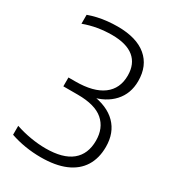

<svg xmlns="http://www.w3.org/2000/svg" viewBox="-184 -850 863 959"><g transform="rotate(30 248.0 -370.0)"><path d="M202 9Q157 9 112.2 1.8Q67.5 -5.5 27 -19.5V-71Q70 -56.5 115 -49Q160 -41.5 201 -41.5Q300.5 -41.5 350.5 -82.2Q400.5 -123 400.5 -200.5Q400.5 -273 353.5 -313.8Q306.5 -354.5 207 -354.5H123.5V-405.5H162.5Q267.5 -405.5 321.5 -446Q375.5 -486.5 375.5 -561.5Q375.5 -628.5 332.8 -663.5Q290 -698.5 206.5 -698.5Q165.5 -698.5 125.2 -691.8Q85 -685 45.5 -670.5V-722Q69 -730.5 96 -736.8Q123 -743 152.2 -746Q181.5 -749 210 -749Q319 -749 376.8 -700.5Q434.5 -652 434.5 -564Q434.5 -491.5 390 -442.8Q345.5 -394 267.5 -378L268 -390Q361.5 -378.5 410.2 -329Q459 -279.5 459 -198.5Q459 -133 430 -86.5Q401 -40 344 -15.5Q287 9 202 9Z"/></g></svg>

Font: Encode Sans SC Light
Style: Regular
Weight: 300
Version: Version 3.002